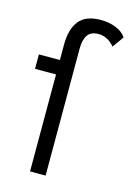

<svg xmlns="http://www.w3.org/2000/svg" viewBox="-106 -730 546 786"><g transform="rotate(15 167.0 -337.0)"><path d="M102 0V-411H13V-472H102V-538Q102 -602 130 -638Q158 -674 223 -674Q257 -674 286 -662.5Q315 -651 330 -629L296 -581Q266 -616 228 -616Q196 -616 182 -596Q168 -576 168 -538V0Z"/></g></svg>

Font: Lil Grotesk
Style: Regular
Weight: 400
Designer: Bastien Sozeau
Foundry: NBR — Bastien Sozeau
Version: Version 4.002; ttfautohint (v1.8.4.7-5d5b)